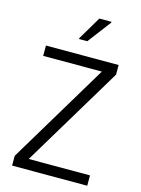

<svg xmlns="http://www.w3.org/2000/svg" viewBox="-133 -984 780 1059"><g transform="rotate(15 257.0 -454.0)"><path d="M44 0V-56L388 -629H53V-688H468V-633L123 -59H473V0ZM220 -770V-775L299 -908H368V-903L267 -770Z"/></g></svg>

Font: Saira Semi Condensed Light
Style: Regular
Weight: 300
Width: 4
Designer: Hector Gatti with collaboration of the Omnibus-Type team
Foundry: Omnibus-Type
Version: Version 1.001; ttfautohint (v1.8)